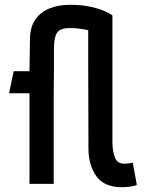

<svg xmlns="http://www.w3.org/2000/svg" viewBox="-20 -767 603 801"><path d="M488 14Q415 14 382 -32Q349 -78 349 -148Q349 -250 348.5 -333Q348 -416 348 -490.5Q348 -565 348 -641Q308 -650 273 -650Q231 -650 218 -630.5Q205 -611 205 -564V-470L204 -378V0H103V-378H18L37 -470H103Q103 -498 104 -533.5Q105 -569 105 -602Q105 -653 127 -685Q149 -717 187 -732Q225 -747 272 -747Q327 -747 372.5 -735.5Q418 -724 449 -703Q449 -576 449 -446Q449 -316 449 -169Q450 -135 459.5 -109.5Q469 -84 500 -84Q507 -84 515 -85Q523 -86 534 -88L551 5Q536 10 520 12Q504 14 488 14Z"/></svg>

Font: Kreadon Light
Style: Bold
Weight: 600
Designer: Reiya WATANABE
Foundry: StudioGnu
Version: Version 1.003; ttfautohint (v1.8.4.7-5d5b);gftools[0.9.32]